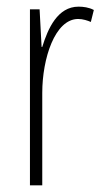

<svg xmlns="http://www.w3.org/2000/svg" viewBox="-20 -557 311 577"><path d="M216 -537C153 -537 124 -471 107 -416H105L99 -529H70V0H107V-278C107 -381 145 -500 215 -500C229 -500 244 -495 253 -491L262 -527C247 -535 230 -537 216 -537Z"/></svg>

Font: Noto Sans Ethiopic ExtraCondensed ExtraLight
Style: Regular
Weight: 200
Width: 2
Designer: Monotype Design Team
Foundry: Monotype Imaging Inc.
Version: Version 2.102